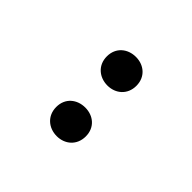

<svg xmlns="http://www.w3.org/2000/svg" viewBox="-127 -803 1032 1032"><g transform="rotate(45 389.0 -287.0)"><path d="M392.5 15C453.5 15 504 -26.5 504 -94.5C504 -162.5 453.5 -202.5 392.5 -202.5C330.5 -202.5 279.5 -162.5 279.5 -94.5C279.5 -26.5 330.5 15 392.5 15ZM279.5 -479C279.5 -411.5 330.5 -370 392.5 -370C453.5 -370 504 -411.5 504 -479C504 -547 453.5 -587.5 392.5 -587.5C330.5 -587.5 279.5 -547 279.5 -479Z"/></g></svg>

Font: Monaspace Neon Wide
Style: Bold
Weight: 700
Width: 7
Designer: Riley Cran & the Lettermatic Team
Foundry: Lettermatic
Version: Version 1.000 (Monaspace Neon)